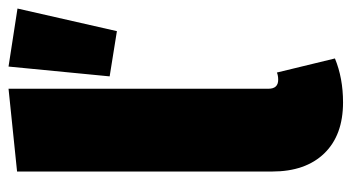

<svg xmlns="http://www.w3.org/2000/svg" viewBox="-207 -597 824 450"><g transform="rotate(-90 205.0 -372.0)"><path d="M28 -146V-744L222 -764V-155Q222 -132 243 -132Q253 -132 260 -135L293 1Q247 20 190 20Q113 20 70.5 -24Q28 -68 28 -146ZM357 -510 410 -743 274 -764 251 -527Z"/></g></svg>

Font: Fira Sans Condensed Black
Style: Regular
Weight: 900
Width: 3
Designer: Carrois Corporate & Edenspiekermann AG
Foundry: Carrois Corporate GbR & Edenspiekermann AG
Version: Version 4.203